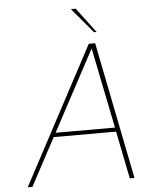

<svg xmlns="http://www.w3.org/2000/svg" viewBox="-61 -973 781 1021"><g transform="rotate(-5 330.0 -462.0)"><path d="M45 0 435 -732H469L615 0H590L539 -254H206L70 0ZM218 -276H535L448 -706ZM468 -791 356 -924H382L482 -791Z"/></g></svg>

Font: Exo Thin Thin
Style: Italic
Weight: 250
Italic angle: -9°
Version: Version 2.000